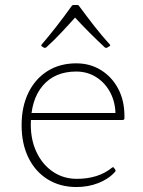

<svg xmlns="http://www.w3.org/2000/svg" viewBox="-20 -747 575 773"><path d="M288 6Q222 6 172 -25Q122 -56 94.5 -112Q67 -168 67 -243Q67 -318 94.5 -374Q122 -430 171.5 -461Q221 -492 287 -492Q343 -492 387 -464.5Q431 -437 456 -389.5Q481 -342 481 -280Q481 -277 481 -274.5Q481 -272 481 -270Q480 -264 474 -264H89V-292H458L443 -273Q444 -275 444.5 -278Q445 -281 445 -284Q445 -334 424.5 -373.5Q404 -413 368 -436Q332 -459 287 -459Q201 -459 152.5 -402.5Q104 -346 104 -245Q104 -182 128 -132.5Q152 -83 194 -55Q236 -27 289 -27Q376 -27 431 -72Q436 -76 439 -71L444 -64Q447 -59 443 -55Q417 -26 376 -10Q335 6 288 6ZM149 -560Q144 -563 148 -568Q177 -602 206 -639Q235 -676 268 -722Q271 -727 277 -727H290Q297 -727 299 -722Q333 -676 362 -639Q391 -602 422 -568Q426 -564 421 -561Q419 -560 416.5 -558.5Q414 -557 411 -555Q405 -553 401 -557Q373 -583 340 -616Q307 -649 273 -686H291Q258 -649 227 -616Q196 -583 167 -557Q163 -553 157 -555Q155 -556 153 -557.5Q151 -559 149 -560Z"/></svg>

Font: Hahmlet Thin
Style: Regular
Weight: 250
Version: Version 1.002